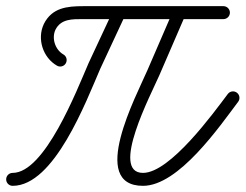

<svg xmlns="http://www.w3.org/2000/svg" viewBox="-41 -582 797 623"><path d="M172.5 -376.6C178.3 -386.7 174.8 -399.5 164.8 -405.3C137.9 -420.7 125.9 -457.6 139 -485.8C139 -485.8 139 -485.7 138.9 -485.5C138.8 -485.4 138.8 -485.3 138.8 -485.3C156.8 -521.2 193.6 -520 229 -520C380.7 -520 532.3 -520 684 -520C695.6 -520 705 -529.4 705 -541C705 -552.6 695.6 -562 684 -562C684 -562 684 -562 684 -562C532.3 -562 380.7 -562 229 -562C176 -562 127.6 -556.8 101.2 -504.1C101.2 -504.1 101.2 -503.9 101.1 -503.8C101 -503.7 101 -503.5 101 -503.5C78.6 -455.7 98.2 -395.1 143.9 -368.9C153.9 -363.1 166.8 -366.6 172.5 -376.6ZM327 -549.8C327 -549.8 327 -549.8 327 -549.8C300.1 -492.2 273.2 -434.5 246.3 -376.9C246.3 -376.9 246.3 -376.7 246.2 -376.6C246.1 -376.5 246.1 -376.4 246.1 -376.4C208 -288.6 104.4 -21 0 -21C-11.6 -21 -21 -11.6 -21 0C-21 11.6 -11.6 21 0 21C135.1 21 237.8 -251.7 284.6 -359.6C284.6 -359.6 284.6 -359.5 284.5 -359.4C284.4 -359.3 284.4 -359.1 284.4 -359.1C311.3 -416.8 338.1 -474.4 365 -532.1C369.9 -542.6 365.4 -555.1 354.9 -560C344.4 -564.9 331.9 -560.3 327 -549.8ZM549.3 -560.2C538.7 -564.8 526.3 -559.9 521.7 -549.3C493.6 -484.3 465.5 -419.3 437.4 -354.3C401.8 -272 245.5 21 423 21C539.1 21 672 -172.5 731.8 -251.8C738.8 -261.1 736.9 -274.3 727.6 -281.3C718.4 -288.2 705.2 -286.4 698.2 -277.1C698.2 -277.1 698.2 -277.1 698.2 -277.1C652.9 -217 511.4 -21 423 -21C314.7 -21 450.2 -278.1 476 -337.7C504.1 -402.6 532.2 -467.6 560.3 -532.6C564.9 -543.3 560 -555.6 549.3 -560.2Z"/></svg>

Font: FRB American Cursive Guidelines Medium
Style: Italic
Weight: 500
Italic angle: -25°
Version: Version 2.0;Modular Font Editor K font №1